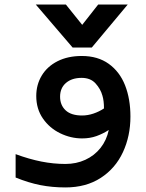

<svg xmlns="http://www.w3.org/2000/svg" viewBox="-20 -806 640 842"><path d="M48.5 -27.5V-130Q108.5 -108 161.5 -97.5Q214.5 -87 267 -87Q314.5 -87 354.2 -105.2Q394 -123.5 420.8 -157.2Q447.5 -191 457 -236Q431.5 -219.5 403 -209.2Q374.5 -199 340 -199Q290.5 -199 244 -221.5Q197.5 -244 168.2 -286.2Q139 -328.5 139 -385Q139 -434.5 163 -474.5Q187 -514.5 232.2 -537.5Q277.5 -560.5 338.5 -560.5Q409 -560.5 457 -526Q505 -491.5 528.5 -431.8Q552 -372 552 -295Q552 -209.5 519.2 -138.8Q486.5 -68 422 -26Q357.5 16 267 16Q209 16 157 5.8Q105 -4.5 48.5 -27.5ZM436 -330.5Q436 -364.5 429 -387Q421 -416 399 -440.2Q377 -464.5 338 -464.5Q295 -464.5 269.2 -442.2Q243.5 -420 243.5 -382Q243.5 -345 267.8 -322.2Q292 -299.5 340 -299.5Q365 -299.5 390 -308Q415 -316.5 436 -330.5ZM137 -786H269L340.5 -697L410.5 -786H540L382.5 -597.5H298.5Z"/></svg>

Font: JuliaMono ExtraBoldItalic
Style: Regular
Weight: 800
Italic angle: -9°
Monospace: yes
Designer: cormullion
Foundry: corm
Version: Version 0.049; ttfautohint (v1.8.4)